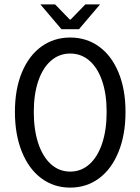

<svg xmlns="http://www.w3.org/2000/svg" viewBox="-20 -843 640 875"><path d="M164 -823H231L298 -754H302L369 -823H436L340 -710H260ZM48 -333Q48 -437 80 -513.5Q112 -590 169 -631Q226 -672 300 -672Q374 -672 431 -631Q488 -590 520 -513Q552 -436 552 -333Q552 -229 520 -150.5Q488 -72 431 -30Q374 12 300 12Q226 12 169 -30Q112 -72 80 -150.5Q48 -229 48 -333ZM466 -333Q466 -414 445.5 -474Q425 -534 387.5 -566.5Q350 -599 300 -599Q250 -599 212.5 -566.5Q175 -534 154.5 -474Q134 -414 134 -333Q134 -251 154.5 -189.5Q175 -128 212.5 -94.5Q250 -61 300 -61Q350 -61 387.5 -94.5Q425 -128 445.5 -189.5Q466 -251 466 -333Z"/></svg>

Font: Office Code Pro
Style: Regular
Weight: 400
Designer: Nathan Rutzky & Paul D. Hunt
Foundry: Adobe Systems Incorporated
Version: Version 1.004